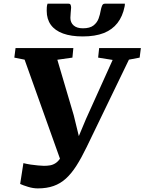

<svg xmlns="http://www.w3.org/2000/svg" viewBox="-20 -1003 782 1038"><path d="M184.5 15.5Q159 15.5 132 7.2Q105 -1 89 -8.5L106.5 -121Q125 -116.5 146 -113.2Q167 -110 185.8 -108.5Q204.5 -107 217.5 -106.5Q235.5 -106.5 251.2 -109.2Q267 -112 281.2 -121.5Q295.5 -131 307.8 -150.5Q320 -170 331.5 -203.5L315.5 -113.5L113 -680.5L57.5 -691.5L64 -743H376.5L371.5 -691.5L290 -680L378.5 -380.5L422.5 -200.5L379.5 -203.5L445 -360L589 -679L510.5 -691.5L516 -743H741.5L735 -691.5L677 -680.5L448.5 -208Q420 -149 393 -106.8Q366 -64.5 336.2 -37.5Q306.5 -10.5 269.5 2.5Q232.5 15.5 184.5 15.5ZM351 -983Q359 -983 361.8 -976.8Q364.5 -970.5 364.5 -961.5Q364 -950.5 362.2 -934Q360.5 -917.5 360.5 -906.5Q360.5 -881 378 -865.5Q395.5 -850 428 -850Q465.5 -850 485 -865Q504.5 -880 512.8 -902.2Q521 -924.5 524.5 -946.5Q527 -960 531.5 -971.5Q536 -983 546.5 -983H655Q655 -979 654.8 -975.2Q654.5 -971.5 653.5 -967Q643 -914.5 615 -878.5Q587 -842.5 540.8 -824.2Q494.5 -806 427 -806Q364.5 -806 321 -821.8Q277.5 -837.5 255 -868.5Q232.5 -899.5 232.5 -944.5Q232.5 -953.5 233 -963.2Q233.5 -973 237 -983Z"/></svg>

Font: Merriweather ExtraBold
Style: Italic
Weight: 800
Italic angle: -7.8°
Version: Version 2.101